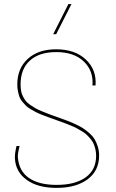

<svg xmlns="http://www.w3.org/2000/svg" viewBox="-20 -913 568 943"><path d="M257.8 9.8Q165.5 9.8 110.8 -29.8Q56.2 -69.3 53.2 -136.2Q52.2 -157.7 61 -195.8H76.2Q65.9 -156.7 67.9 -138.2Q73.7 -72.3 122.6 -38.6Q171.4 -4.9 257.8 -4.9Q348.6 -4.9 400.4 -41.7Q452.1 -78.6 452.1 -147.9Q452.1 -165 448.5 -180.2Q444.8 -195.3 439.5 -207.5Q434.1 -219.7 424.1 -231.4Q414.1 -243.2 405.3 -251.5Q396.5 -259.8 381.6 -268.8Q366.7 -277.8 355.7 -283.7Q344.7 -289.6 326.7 -296.9Q308.6 -304.2 297.1 -308.6Q285.6 -313 266.1 -319.8Q239.7 -329.1 226.3 -334Q212.9 -338.9 191.2 -347.2Q169.4 -355.5 158.4 -361.3Q147.5 -367.2 131.6 -376.2Q115.7 -385.3 107.7 -393.6Q99.6 -401.9 89.8 -413.3Q80.1 -424.8 75.7 -437Q71.3 -449.2 68.1 -464.8Q64.9 -480.5 64.9 -498Q64.9 -577.1 116.5 -624Q168 -670.9 255.9 -670.9Q348.1 -670.9 401.6 -620.6Q455.1 -570.3 449.2 -493.2H434.1Q439.9 -564.5 391.8 -610.8Q343.8 -657.2 255.9 -657.2Q172.9 -657.2 127 -615.7Q81.1 -574.2 81.1 -499Q81.1 -481.4 83.5 -467Q85.9 -452.6 92.5 -439.9Q99.1 -427.2 106.2 -417.7Q113.3 -408.2 127.2 -398.7Q141.1 -389.2 153.1 -382.1Q165 -375 186.5 -366.2Q208 -357.4 225.3 -350.8Q242.7 -344.2 272 -334Q295.4 -325.7 311 -319.8Q326.7 -314 349.1 -303.7Q371.6 -293.5 386.5 -283.9Q401.4 -274.4 418 -260Q434.6 -245.6 444.1 -230Q453.6 -214.4 460.2 -193.4Q466.8 -172.4 466.8 -148.9Q466.8 -74.7 410.4 -32.5Q354 9.8 257.8 9.8ZM241.2 -745.1 315.9 -893.1H331.1L255.9 -745.1Z"/></svg>

Font: Human Sans Thin
Style: Regular
Weight: 100
Designer: Tim Radville
Foundry: Continuum
Version: Version 1.000;FEAKit 1.0